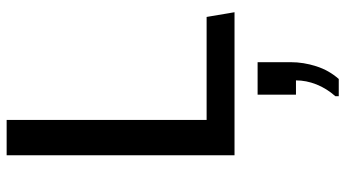

<svg xmlns="http://www.w3.org/2000/svg" viewBox="-251 -475 1040 578"><g transform="rotate(-90 269.0 -186.0)"><path d="M90.5 0V-686H197V-84H507L521.2 0ZM268.5 313.8V303.5Q291.8 277 303.9 246.5Q316 216 316 185H273V69.5H370.8V169.2Q370.8 207.8 358.5 246.1Q346.2 284.5 320.2 313.8Z"/></g></svg>

Font: Chivo Medium
Style: Regular
Weight: 500
Designer: Hector Gatti
Foundry: Omnibus-Type
Version: Version 2.002